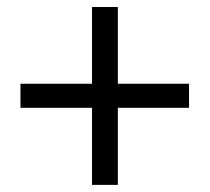

<svg xmlns="http://www.w3.org/2000/svg" viewBox="-20 -641 595 545"><path d="M241.2 -116.2V-335H38.1V-403.3H241.2V-621.1H314.5V-403.3H516.6V-335H314.5V-116.2Z"/></svg>

Font: irohakakuC Regular
Style: Regular
Weight: 400
Designer: [Source Han Sans]
Ryoko NISHIZUKA Ë•øÂ°öÊ∂ºÂ≠ê (kana & ideographs); Paul D. Hunt (Latin, Greek & Cyrillic); Wenlong ZHAN
Version: Version 1.001.20160904